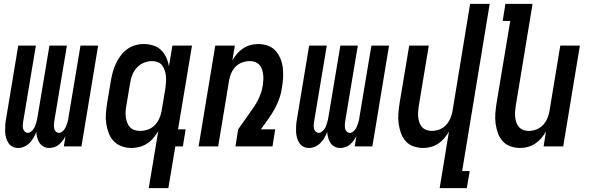

<svg xmlns="http://www.w3.org/2000/svg" viewBox="-20 -755 3040 990"><path d="M234 8Q218 8 205 1Q192 -6 184 -18Q176 -30 172 -45Q168 -60 167 -75Q162 -60 153.5 -45.5Q145 -31 133 -18.5Q121 -6 105 1Q89 8 74 8H73Q57 8 44 1Q31 -6 23 -18.5Q15 -31 11 -46Q7 -61 6.5 -76.5Q6 -92 7 -108Q8 -124 11 -140L74 -520H165L99 -125Q98 -116 97.5 -107Q97 -98 99.5 -90Q102 -82 108.5 -76Q115 -70 124 -70Q132 -70 139.5 -76Q147 -82 152.5 -89.5Q158 -97 161 -105Q164 -113 166.5 -121.5Q169 -130 171 -138.5Q173 -147 174 -155L235 -520H325L259 -125Q258 -116 258 -107Q258 -98 260 -90Q262 -82 268.5 -76Q275 -70 284 -70Q293 -70 300.5 -76Q308 -82 313 -89.5Q318 -97 321 -105Q324 -113 327 -121.5Q330 -130 331.5 -138.5Q333 -147 334 -155L395 -520H486L400 0H309L318 -54Q312 -41 303.5 -30Q295 -19 284.5 -10Q274 -1 260.5 3.5Q247 8 234 8Z M702 -80Q722 -80 741.5 -86.5Q761 -93 776.5 -108Q792 -123 800.5 -142Q809 -161 813 -181L833 -301Q835 -316 836 -332Q837 -348 835.5 -363Q834 -378 829.5 -392Q825 -406 816.5 -417.5Q808 -429 794 -434.5Q780 -440 764 -440Q743 -440 722 -431.5Q701 -423 685.5 -406Q670 -389 662 -368.5Q654 -348 651 -327L631 -207Q628 -192 627.5 -177.5Q627 -163 629 -149Q631 -135 636 -122Q641 -109 650.5 -99Q660 -89 673.5 -84.5Q687 -80 702 -80ZM747 215 796 -79Q785 -60 770.5 -43Q756 -26 738 -14.5Q720 -3 699.5 2.5Q679 8 659 8Q632 8 608 -0.5Q584 -9 567 -26.5Q550 -44 541 -67.5Q532 -91 528 -116.5Q524 -142 526 -168.5Q528 -195 532 -221L552 -341Q556 -363 562 -385Q568 -407 578 -428Q588 -449 602 -468Q616 -487 635 -501Q654 -515 676.5 -521.5Q699 -528 721 -528Q746 -528 770 -520.5Q794 -513 810.5 -497Q827 -481 837 -459Q847 -437 851 -413L869 -520H970L898 -88H937L923 0H884L848 215Z M1004 0 1090 -520H1191L1178 -443Q1188 -461 1202 -477.5Q1216 -494 1233.5 -505.5Q1251 -517 1271 -522.5Q1291 -528 1310 -528Q1337 -528 1361 -519.5Q1385 -511 1401 -493Q1417 -475 1426.5 -451.5Q1436 -428 1438.5 -402.5Q1441 -377 1439.5 -351Q1438 -325 1433 -299Q1430 -277 1423 -255.5Q1416 -234 1406.5 -213.5Q1397 -193 1384.5 -173.5Q1372 -154 1359 -135L1325 -88H1399L1385 0H1194L1208 -88L1277 -186Q1287 -200 1296.5 -215Q1306 -230 1313.5 -246Q1321 -262 1326.5 -278.5Q1332 -295 1334 -311L1335 -313Q1336 -327 1337.5 -341.5Q1339 -356 1337 -370Q1335 -384 1331 -397Q1327 -410 1318 -420Q1309 -430 1296 -435Q1283 -440 1268 -440Q1249 -440 1229 -433Q1209 -426 1194.5 -411Q1180 -396 1172 -377Q1164 -358 1161 -339L1105 0Z M1734 8Q1718 8 1705 1Q1692 -6 1684 -18Q1676 -30 1672 -45Q1668 -60 1667 -75Q1662 -60 1653.5 -45.5Q1645 -31 1633 -18.5Q1621 -6 1605 1Q1589 8 1574 8H1573Q1557 8 1544 1Q1531 -6 1523 -18.5Q1515 -31 1511 -46Q1507 -61 1506.5 -76.5Q1506 -92 1507 -108Q1508 -124 1511 -140L1574 -520H1665L1599 -125Q1598 -116 1597.5 -107Q1597 -98 1599.5 -90Q1602 -82 1608.5 -76Q1615 -70 1624 -70Q1632 -70 1639.5 -76Q1647 -82 1652.5 -89.5Q1658 -97 1661 -105Q1664 -113 1666.5 -121.5Q1669 -130 1671 -138.5Q1673 -147 1674 -155L1735 -520H1825L1759 -125Q1758 -116 1758 -107Q1758 -98 1760 -90Q1762 -82 1768.5 -76Q1775 -70 1784 -70Q1793 -70 1800.5 -76Q1808 -82 1813 -89.5Q1818 -97 1821 -105Q1824 -113 1827 -121.5Q1830 -130 1831.5 -138.5Q1833 -147 1834 -155L1895 -520H1986L1900 0H1809L1818 -54Q1812 -41 1803.5 -30Q1795 -19 1784.5 -10Q1774 -1 1760.5 3.5Q1747 8 1734 8Z M2247 215 2295 -77Q2285 -59 2271 -42.5Q2257 -26 2239.5 -14.5Q2222 -3 2202 2.5Q2182 8 2163 8Q2136 8 2112 -0.5Q2088 -9 2072 -27Q2056 -45 2047.5 -68.5Q2039 -92 2035.5 -117.5Q2032 -143 2034 -169Q2036 -195 2040 -221L2090 -520H2191L2139 -207Q2137 -193 2136 -178.5Q2135 -164 2136.5 -150Q2138 -136 2142.5 -123Q2147 -110 2156 -100Q2165 -90 2178 -85Q2191 -80 2206 -80Q2225 -80 2244.5 -87Q2264 -94 2278.5 -109Q2293 -124 2301.5 -143Q2310 -162 2313 -181L2404 -735H2505L2363 127H2402L2387 215Z M2663 8Q2636 8 2612 -0.5Q2588 -9 2572 -27Q2556 -45 2547.5 -68.5Q2539 -92 2535.5 -117.5Q2532 -143 2534 -169Q2536 -195 2540 -221L2611 -647H2572L2586 -735H2726L2639 -207Q2637 -193 2636 -178.5Q2635 -164 2636.5 -150Q2638 -136 2642.5 -123Q2647 -110 2656 -100Q2665 -90 2678 -85Q2691 -80 2706 -80Q2725 -80 2744.5 -87Q2764 -94 2778.5 -109Q2793 -124 2801.5 -143Q2810 -162 2813 -181L2869 -520H2970L2884 0H2783L2795 -77Q2785 -59 2771 -42.5Q2757 -26 2739.5 -14.5Q2722 -3 2702 2.5Q2682 8 2663 8Z"/></svg>

Font: Iosevka Term Curly Semibold
Style: Italic
Weight: 600
Italic angle: -9°
Designer: Belleve Invis
Foundry: Belleve Invis
Version: Version 32.3.0